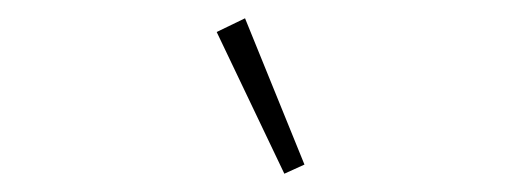

<svg xmlns="http://www.w3.org/2000/svg" viewBox="-20 -777 580 210"><path d="M217 -742 248 -757 313 -597 291 -587Z"/></svg>

Font: IBM Plex Sans Condensed ExtraLight
Style: Italic
Weight: 200
Width: 3
Italic angle: -11°
Designer: Mike Abbink, Paul van der Laan, Pieter van Rosmalen
Foundry: Bold Monday
Version: Version 1.3